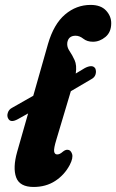

<svg xmlns="http://www.w3.org/2000/svg" viewBox="-20 -752 473 782"><path d="M13.5 -269Q7.5 -279 11.8 -292.5Q16 -306 28.5 -312.5L115.5 -362L175.5 -573Q199 -654 245 -693Q291 -732 349 -732Q390.5 -732 411.8 -709.2Q433 -686.5 433 -657.5Q433 -621 409.5 -601.5Q386 -582 358.5 -582Q335 -582 319.5 -594.2Q304 -606.5 288 -606.5Q258.5 -606.5 254 -578Q252 -560.5 263 -544.5Q274 -528.5 283.8 -507.2Q293.5 -486 288.5 -452.5L325 -474.5Q339 -482 350.2 -482.5Q361.5 -483 368 -473.5Q373 -462 369.2 -449.2Q365.5 -436.5 352 -429.5L268.5 -380.5L209.5 -183Q198.5 -147 200.5 -135Q202.5 -123 213 -123Q218 -123 223.5 -125.5Q229 -128 237 -135Q246.5 -142.5 255.5 -142Q268 -141.5 273.5 -125.2Q279 -109 264 -80Q242.5 -39.5 204.8 -15Q167 9.5 117 9.5Q60 9.5 45.8 -29.5Q31.5 -68.5 50 -134L94.5 -290L52.5 -266.5Q23 -250.5 13.5 -269Z"/></svg>

Font: Fraunces 144pt SuperSoft
Style: Bold Italic
Weight: 700
Italic angle: -16°
Version: Version 1.000;[0bf87f6ff]